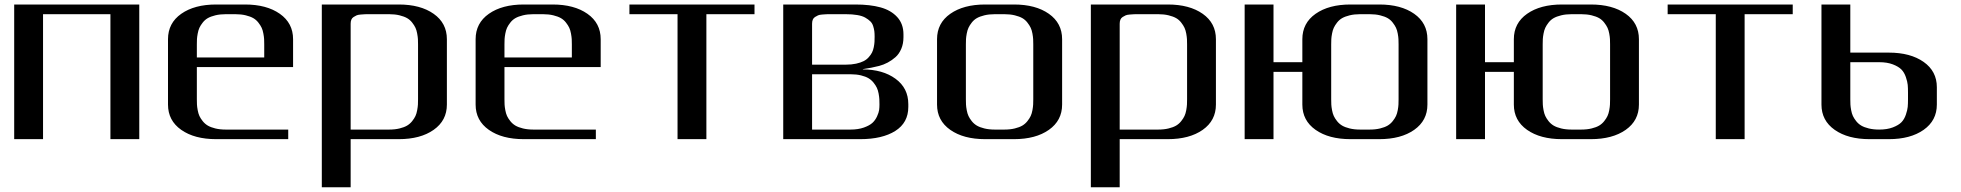

<svg xmlns="http://www.w3.org/2000/svg" viewBox="-20 -603 8497 832"><path d="M583.5 -583.5V0H458.5V-541.5H166.5V0H41.5V-583.5Z M1250 -312.5H833V-172.9Q833 -159.7 833.5 -149.9Q834 -140.1 836.7 -125.5Q839.4 -110.8 844.2 -100.3Q849.1 -89.8 858.4 -78.1Q867.7 -66.4 880.4 -58.8Q893.1 -51.3 913.1 -46.4Q933.1 -41.5 958 -41.5H1229V0H916.5Q822.8 0 765.4 -40.3Q708 -80.6 708 -149.9V-433.1Q708 -502.9 765.4 -543.2Q822.8 -583.5 916.5 -583.5H1041.5Q1135.3 -583.5 1192.6 -543.2Q1250 -502.9 1250 -433.1ZM833 -354H1125V-410.6Q1125 -423.8 1124.5 -433.3Q1124 -442.9 1121.3 -457.5Q1118.7 -472.2 1113.8 -482.7Q1108.9 -493.2 1099.6 -505.1Q1090.3 -517.1 1077.6 -524.4Q1064.9 -531.7 1044.9 -536.6Q1024.9 -541.5 1000 -541.5H958Q933.1 -541.5 913.1 -536.6Q893.1 -531.7 880.4 -524.4Q867.7 -517.1 858.4 -505.1Q849.1 -493.2 844.2 -482.7Q839.4 -472.2 836.7 -457.5Q834 -442.9 833.5 -433.3Q833 -423.8 833 -410.6Z M1499.5 -41.5H1666.5Q1691.4 -41.5 1711.4 -46.4Q1731.4 -51.3 1744.1 -58.8Q1756.8 -66.4 1766.1 -78.1Q1775.4 -89.8 1780.3 -100.3Q1785.2 -110.8 1787.8 -125.5Q1790.5 -140.1 1791 -149.9Q1791.5 -159.7 1791.5 -172.9V-410.6Q1791.5 -423.8 1791 -433.3Q1790.5 -442.9 1787.8 -457.5Q1785.2 -472.2 1780.3 -482.7Q1775.4 -493.2 1766.1 -505.1Q1756.8 -517.1 1744.1 -524.4Q1731.4 -531.7 1711.4 -536.6Q1691.4 -541.5 1666.5 -541.5H1583Q1568.8 -541.5 1561.8 -541.3Q1554.7 -541 1543 -540Q1531.2 -539.1 1525.1 -536.4Q1519 -533.7 1512.2 -529.3Q1505.4 -524.9 1502.4 -517.6Q1499.5 -510.3 1499.5 -500ZM1374.5 -583.5H1708Q1801.8 -583.5 1859.1 -543.2Q1916.5 -502.9 1916.5 -433.1V-149.9Q1916.5 -80.6 1859.1 -40.3Q1801.8 0 1708 0H1499.5V208.5H1374.5Z M2583 -312.5H2166V-172.9Q2166 -159.7 2166.5 -149.9Q2167 -140.1 2169.7 -125.5Q2172.4 -110.8 2177.2 -100.3Q2182.1 -89.8 2191.4 -78.1Q2200.7 -66.4 2213.4 -58.8Q2226.1 -51.3 2246.1 -46.4Q2266.1 -41.5 2291 -41.5H2562V0H2249.5Q2155.8 0 2098.4 -40.3Q2041 -80.6 2041 -149.9V-433.1Q2041 -502.9 2098.4 -543.2Q2155.8 -583.5 2249.5 -583.5H2374.5Q2468.3 -583.5 2525.6 -543.2Q2583 -502.9 2583 -433.1ZM2166 -354H2458V-410.6Q2458 -423.8 2457.5 -433.3Q2457 -442.9 2454.3 -457.5Q2451.7 -472.2 2446.8 -482.7Q2441.9 -493.2 2432.6 -505.1Q2423.3 -517.1 2410.6 -524.4Q2397.9 -531.7 2377.9 -536.6Q2357.9 -541.5 2333 -541.5H2291Q2266.1 -541.5 2246.1 -536.6Q2226.1 -531.7 2213.4 -524.4Q2200.7 -517.1 2191.4 -505.1Q2182.1 -493.2 2177.2 -482.7Q2172.4 -472.2 2169.7 -457.5Q2167 -442.9 2166.5 -433.3Q2166 -423.8 2166 -410.6Z M3249.5 -583.5V-541.5H3041V0H2916V-541.5H2707.5V-583.5Z M3665 -41.5Q3698.7 -41.5 3723.4 -50.3Q3748 -59.1 3760.5 -70.6Q3772.9 -82 3780.5 -98.6Q3788.1 -115.2 3789.6 -126.5Q3791 -137.7 3791 -149.9Q3791 -163.1 3790.5 -172.9Q3790 -182.6 3787.4 -197.3Q3784.7 -211.9 3779.8 -222.4Q3774.9 -232.9 3765.6 -244.6Q3756.3 -256.3 3743.7 -263.9Q3731 -271.5 3710.9 -276.4Q3690.9 -281.2 3666 -281.2H3499V-41.5ZM3645 -322.8Q3669.9 -322.8 3689.7 -327.1Q3709.5 -331.5 3722.4 -338.1Q3735.4 -344.7 3744.6 -355.2Q3753.9 -365.7 3758.8 -375.5Q3763.7 -385.3 3766.4 -398.7Q3769 -412.1 3769.5 -421.4Q3770 -430.7 3770 -443.8Q3770 -458 3768.8 -467.8Q3767.6 -477.5 3763.7 -490Q3759.8 -502.4 3751.2 -510.7Q3742.7 -519 3729.5 -526.6Q3716.3 -534.2 3694.8 -537.8Q3673.3 -541.5 3645 -541.5H3582.5Q3568.4 -541.5 3561.3 -541.3Q3554.2 -541 3542.5 -540Q3530.8 -539.1 3524.7 -536.4Q3518.6 -533.7 3511.7 -529.3Q3504.9 -524.9 3502 -517.6Q3499 -510.3 3499 -500V-322.8ZM3717.8 -302.2Q3805.2 -302.2 3860.6 -261.7Q3916 -221.2 3916 -151.9V-139.6Q3916 -71.3 3859.6 -35.6Q3803.2 0 3707.5 0H3374V-583.5H3686.5Q3750.5 -583.5 3795.7 -571Q3840.8 -558.6 3867.9 -529.1Q3895 -499.5 3895 -454.1V-441.9Q3895 -413.6 3885.5 -391.4Q3876 -369.1 3860.6 -355.5Q3845.2 -341.8 3826.9 -332Q3808.6 -322.3 3789.8 -317.4Q3771 -312.5 3755.4 -309.6Q3739.7 -306.6 3729.2 -305.2Q3718.8 -303.7 3717.8 -302.2Z M4249 0Q4155.3 0 4097.9 -40.3Q4040.5 -80.6 4040.5 -149.9V-433.1Q4040.5 -502.9 4097.9 -543.2Q4155.3 -583.5 4249 -583.5H4374Q4467.8 -583.5 4525.1 -543.2Q4582.5 -502.9 4582.5 -433.1V-149.9Q4582.5 -80.6 4525.1 -40.3Q4467.8 0 4374 0ZM4332.5 -41.5Q4357.4 -41.5 4377.4 -46.4Q4397.5 -51.3 4410.2 -58.8Q4422.9 -66.4 4432.1 -78.1Q4441.4 -89.8 4446.3 -100.3Q4451.2 -110.8 4453.9 -125.5Q4456.5 -140.1 4457 -149.9Q4457.5 -159.7 4457.5 -172.9V-410.6Q4457.5 -423.8 4457 -433.3Q4456.5 -442.9 4453.9 -457.5Q4451.2 -472.2 4446.3 -482.7Q4441.4 -493.2 4432.1 -505.1Q4422.9 -517.1 4410.2 -524.4Q4397.5 -531.7 4377.4 -536.6Q4357.4 -541.5 4332.5 -541.5H4290.5Q4265.6 -541.5 4245.6 -536.6Q4225.6 -531.7 4212.9 -524.4Q4200.2 -517.1 4190.9 -505.1Q4181.6 -493.2 4176.8 -482.7Q4171.9 -472.2 4169.2 -457.5Q4166.5 -442.9 4166 -433.3Q4165.5 -423.8 4165.5 -410.6V-172.9Q4165.5 -159.7 4166 -149.9Q4166.5 -140.1 4169.2 -125.5Q4171.9 -110.8 4176.8 -100.3Q4181.6 -89.8 4190.9 -78.1Q4200.2 -66.4 4212.9 -58.8Q4225.6 -51.3 4245.6 -46.4Q4265.6 -41.5 4290.5 -41.5Z M4832 -41.5H4999Q5023.9 -41.5 5043.9 -46.4Q5064 -51.3 5076.7 -58.8Q5089.4 -66.4 5098.6 -78.1Q5107.9 -89.8 5112.8 -100.3Q5117.7 -110.8 5120.4 -125.5Q5123 -140.1 5123.5 -149.9Q5124 -159.7 5124 -172.9V-410.6Q5124 -423.8 5123.5 -433.3Q5123 -442.9 5120.4 -457.5Q5117.7 -472.2 5112.8 -482.7Q5107.9 -493.2 5098.6 -505.1Q5089.4 -517.1 5076.7 -524.4Q5064 -531.7 5043.9 -536.6Q5023.9 -541.5 4999 -541.5H4915.5Q4901.4 -541.5 4894.3 -541.3Q4887.2 -541 4875.5 -540Q4863.8 -539.1 4857.7 -536.4Q4851.6 -533.7 4844.7 -529.3Q4837.9 -524.9 4835 -517.6Q4832 -510.3 4832 -500ZM4707 -583.5H5040.5Q5134.3 -583.5 5191.7 -543.2Q5249 -502.9 5249 -433.1V-149.9Q5249 -80.6 5191.7 -40.3Q5134.3 0 5040.5 0H4832V208.5H4707Z M5498.5 -583.5V-333.5H5623.5V-433.1Q5623.5 -502.9 5680.9 -543.2Q5738.3 -583.5 5832 -583.5H5957Q6050.8 -583.5 6108.2 -543.2Q6165.5 -502.9 6165.5 -433.1V-149.9Q6165.5 -80.6 6108.2 -40.3Q6050.8 0 5957 0H5832Q5738.3 0 5680.9 -40.3Q5623.5 -80.6 5623.5 -149.9V-291.5H5498.5V0H5373.5V-583.5ZM5915.5 -41.5Q5940.4 -41.5 5960.4 -46.4Q5980.5 -51.3 5993.2 -58.8Q6005.9 -66.4 6015.1 -78.1Q6024.4 -89.8 6029.3 -100.3Q6034.2 -110.8 6036.9 -125.5Q6039.6 -140.1 6040 -149.9Q6040.5 -159.7 6040.5 -172.9V-410.6Q6040.5 -423.8 6040 -433.3Q6039.6 -442.9 6036.9 -457.5Q6034.2 -472.2 6029.3 -482.7Q6024.4 -493.2 6015.1 -505.1Q6005.9 -517.1 5993.2 -524.4Q5980.5 -531.7 5960.4 -536.6Q5940.4 -541.5 5915.5 -541.5H5873.5Q5848.6 -541.5 5828.6 -536.6Q5808.6 -531.7 5795.9 -524.4Q5783.2 -517.1 5773.9 -505.1Q5764.6 -493.2 5759.8 -482.7Q5754.9 -472.2 5752.2 -457.5Q5749.5 -442.9 5749 -433.3Q5748.5 -423.8 5748.5 -410.6V-172.9Q5748.5 -159.7 5749 -149.9Q5749.5 -140.1 5752.2 -125.5Q5754.9 -110.8 5759.8 -100.3Q5764.6 -89.8 5773.9 -78.1Q5783.2 -66.4 5795.9 -58.8Q5808.6 -51.3 5828.6 -46.4Q5848.6 -41.5 5873.5 -41.5Z M6415 -583.5V-333.5H6540V-433.1Q6540 -502.9 6597.4 -543.2Q6654.8 -583.5 6748.5 -583.5H6873.5Q6967.3 -583.5 7024.7 -543.2Q7082 -502.9 7082 -433.1V-149.9Q7082 -80.6 7024.7 -40.3Q6967.3 0 6873.5 0H6748.5Q6654.8 0 6597.4 -40.3Q6540 -80.6 6540 -149.9V-291.5H6415V0H6290V-583.5ZM6832 -41.5Q6856.9 -41.5 6877 -46.4Q6897 -51.3 6909.7 -58.8Q6922.4 -66.4 6931.6 -78.1Q6940.9 -89.8 6945.8 -100.3Q6950.7 -110.8 6953.4 -125.5Q6956.1 -140.1 6956.5 -149.9Q6957 -159.7 6957 -172.9V-410.6Q6957 -423.8 6956.5 -433.3Q6956.1 -442.9 6953.4 -457.5Q6950.7 -472.2 6945.8 -482.7Q6940.9 -493.2 6931.6 -505.1Q6922.4 -517.1 6909.7 -524.4Q6897 -531.7 6877 -536.6Q6856.9 -541.5 6832 -541.5H6790Q6765.1 -541.5 6745.1 -536.6Q6725.1 -531.7 6712.4 -524.4Q6699.7 -517.1 6690.4 -505.1Q6681.2 -493.2 6676.3 -482.7Q6671.4 -472.2 6668.7 -457.5Q6666 -442.9 6665.5 -433.3Q6665 -423.8 6665 -410.6V-172.9Q6665 -159.7 6665.5 -149.9Q6666 -140.1 6668.7 -125.5Q6671.4 -110.8 6676.3 -100.3Q6681.2 -89.8 6690.4 -78.1Q6699.7 -66.4 6712.4 -58.8Q6725.1 -51.3 6745.1 -46.4Q6765.1 -41.5 6790 -41.5Z M7748.5 -583.5V-541.5H7540V0H7415V-541.5H7206.5V-583.5Z M7998 -333.5Q7998 -333.5 7998 -172.9Q7998 -159.7 7998.5 -149.9Q7999 -140.1 8001.7 -125.5Q8004.4 -110.8 8009.3 -100.3Q8014.2 -89.8 8023.4 -78.1Q8032.7 -66.4 8045.4 -58.8Q8058.1 -51.3 8078.1 -46.4Q8098.1 -41.5 8123 -41.5Q8157.7 -41.5 8182.4 -51Q8207 -60.5 8219.5 -73.2Q8231.9 -85.9 8238.8 -106.2Q8245.6 -126.5 8246.8 -139.9Q8248 -153.3 8248 -172.9V-202.1Q8248 -221.7 8246.8 -235.1Q8245.6 -248.5 8238.8 -268.8Q8231.9 -289.1 8219.5 -301.8Q8207 -314.5 8182.4 -324Q8157.7 -333.5 8123 -333.5ZM7998 -583.5V-375H8165Q8258.3 -375 8315.7 -334.7Q8373 -294.4 8373 -225.1V-149.9Q8373 -80.6 8315.7 -40.3Q8258.3 0 8165 0H8081.5Q7987.8 0 7930.4 -40.3Q7873 -80.6 7873 -149.9V-583.5Z"/></svg>

Font: Gputeks
Style: Bold
Weight: 600
Width: 8
Version: Version 0.9